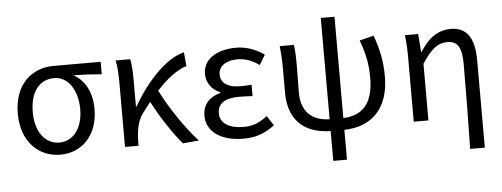

<svg xmlns="http://www.w3.org/2000/svg" viewBox="-55 -848 3133 1199"><g transform="rotate(-5 1511.5 -248.0)"><path d="M295 13C428 13 532 -85 532 -254C532 -356 491 -432 425 -470V-474C485 -473 535 -470 596 -465V-543H299C171 -543 52 -456 52 -265C52 -86 163 13 295 13ZM295 -63C209 -63 146 -140 146 -265C146 -402 211 -467 297 -467C390 -467 443 -371 443 -261C443 -139 382 -63 295 -63Z M1063 9 1164 0C1081 -89 992 -225 938 -332C1005 -405 1067 -451 1127 -470L1119 -557C1002 -528 881 -395 795 -246H791V-416C791 -464 788 -514 781 -543H690C700 -495 701 -438 701 -394V0H786V-28C788 -99 798 -156 831 -200L882 -267C934 -166 1006 -58 1063 9Z M1441 13C1517 13 1573 -4 1639 -54L1599 -115C1548 -74 1503 -60 1450 -60C1358 -60 1303 -97 1303 -158C1303 -218 1347 -250 1437 -250C1464 -250 1490 -249 1522 -247V-318C1495 -316 1475 -315 1453 -315C1366 -315 1329 -350 1329 -399C1329 -455 1381 -484 1448 -484C1498 -484 1542 -467 1584 -436L1621 -498C1571 -534 1511 -557 1445 -557C1334 -557 1238 -509 1238 -410C1238 -359 1268 -310 1324 -289V-284C1262 -269 1212 -227 1212 -150C1212 -49 1306 13 1441 13Z M1989 200H2075V13C2251 9 2356 -101 2356 -297C2356 -391 2341 -465 2308 -557L2219 -535C2254 -439 2264 -375 2264 -295C2264 -138 2196 -65 2075 -61V-696H1989V-61C1868 -63 1812 -135 1812 -243C1812 -278 1814 -357 1814 -416C1814 -464 1813 -505 1807 -543H1718C1725 -486 1726 -438 1726 -394V-249C1726 -96 1807 10 1989 13Z M2847 200H2939V-344C2939 -482 2896 -557 2791 -557C2711 -557 2652 -515 2597 -429H2595L2586 -543H2503C2510 -486 2511 -438 2511 -394V0H2603V-355C2663 -447 2704 -477 2764 -477C2828 -477 2853 -434 2853 -332C2853 -176 2851 23 2847 200Z"/></g></svg>

Font: ChiuKong Gothic CL
Style: Regular
Weight: 400
Designer: Ryoko NISHIZUKA 西塚涼子 (kana, bopomofo & ideographs); Paul D. Hunt (Latin, Greek & Cyrillic); Sandoll Communications 산돌커뮤니
Foundry: Adobe
Version: Version 1.300